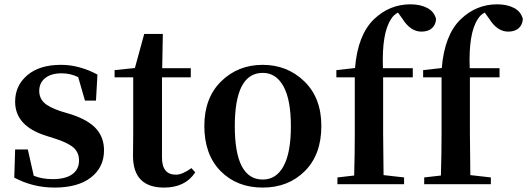

<svg xmlns="http://www.w3.org/2000/svg" viewBox="-20 -850 2433 886"><path d="M259.8 -336.9 311.5 -321.3Q389.6 -294.9 424.8 -254.9Q460 -214.8 460 -156.2Q460 -78.1 399.9 -31.2Q339.8 15.6 231.4 15.6Q131.8 15.6 45.9 -30.3L49.8 -160.2H108.4L135.7 -39.1Q173.8 -23.4 222.7 -23.4Q282.2 -23.4 313.5 -45.9Q344.7 -68.4 344.7 -109.4Q344.7 -143.6 322.8 -165.5Q300.8 -187.5 244.1 -207L189.5 -224.6Q49.8 -269.5 49.8 -380.9Q49.8 -455.1 106 -502.9Q162.1 -550.8 261.7 -550.8Q345.7 -550.8 429.7 -505.9L422.9 -385.7H372.1L340.8 -494.1Q304.7 -511.7 264.6 -511.7Q215.8 -511.7 188.5 -489.7Q161.1 -467.8 161.1 -430.7Q161.1 -398.4 182.6 -377Q204.1 -355.5 259.8 -336.9Z M863.3 -74.2 880.9 -54.7Q835 15.6 737.3 15.6Q593.8 15.6 593.8 -130.9Q593.8 -146.5 594.2 -178.7Q594.7 -210.9 594.7 -231.4V-493.2H508.8V-526.4L602.5 -536.1L645.5 -693.4H731.4L728.5 -535.2H860.4V-493.2H727.5V-123Q727.5 -43.9 792 -43.9Q821.3 -43.9 863.3 -74.2Z M1192.4 15.6Q1073.2 15.6 998 -60.5Q922.9 -136.7 922.9 -268.6Q922.9 -398.4 1000.5 -474.6Q1078.1 -550.8 1192.4 -550.8Q1305.7 -550.8 1384.3 -474.6Q1462.9 -398.4 1462.9 -268.6Q1462.9 -136.7 1386.7 -60.5Q1310.5 15.6 1192.4 15.6ZM1192.4 -21.5Q1254.9 -21.5 1288.6 -83.5Q1322.3 -145.5 1322.3 -267.6Q1322.3 -389.6 1288.1 -451.7Q1253.9 -513.7 1192.4 -513.7Q1063.5 -513.7 1063.5 -267.6Q1063.5 -21.5 1192.4 -21.5Z M1532.2 -526.4 1618.2 -536.1Q1630.9 -688.5 1705.1 -760.7Q1777.3 -830.1 1874 -830.1Q1918.9 -830.1 1951.2 -813.5Q1983.4 -796.9 1992.2 -762.7Q1991.2 -736.3 1973.6 -720.2Q1956.1 -704.1 1924.8 -704.1Q1874 -704.1 1836.9 -763.7L1816.4 -792Q1795.9 -781.2 1785.2 -762.7Q1741.2 -698.2 1747.1 -535.2H1884.8V-493.2H1748V-235.4Q1748 -170.9 1750 -42L1844.7 -31.2V0H1537.1V-31.2L1614.3 -40Q1617.2 -136.7 1617.2 -235.4V-493.2H1532.2Z M1932.6 -526.4 2018.6 -536.1Q2031.2 -688.5 2105.5 -760.7Q2177.7 -830.1 2274.4 -830.1Q2319.3 -830.1 2351.6 -813.5Q2383.8 -796.9 2392.6 -762.7Q2391.6 -736.3 2374 -720.2Q2356.4 -704.1 2325.2 -704.1Q2274.4 -704.1 2237.3 -763.7L2216.8 -792Q2196.3 -781.2 2185.5 -762.7Q2141.6 -698.2 2147.5 -535.2H2285.2V-493.2H2148.4V-235.4Q2148.4 -170.9 2150.4 -42L2245.1 -31.2V0H1937.5V-31.2L2014.6 -40Q2017.6 -136.7 2017.6 -235.4V-493.2H1932.6Z"/></svg>

Font: Bpmf Zihi Serif Bold
Style: Bold
Weight: 700
Foundry: But Ko
Version: Version 1.320